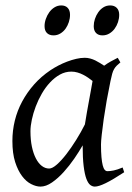

<svg xmlns="http://www.w3.org/2000/svg" viewBox="-20 -671 490 711"><path d="M294.4 -210.4Q297.9 -232.4 302 -256.1Q306.2 -279.8 310.3 -301.8Q314.5 -323.7 317.6 -342Q320.8 -360.4 322.8 -371.1Q315.4 -377 306.6 -383.1Q297.9 -389.2 287.8 -394.3Q277.8 -399.4 266.8 -402.6Q255.9 -405.8 244.1 -405.8Q221.7 -405.8 201.9 -394.8Q182.1 -383.8 165.3 -365.7Q148.4 -347.7 135 -324.5Q121.6 -301.3 112.3 -276.6Q103 -252 97.9 -228Q92.8 -204.1 92.8 -185.1Q92.8 -153.3 98.1 -127.9Q103.5 -102.5 112.8 -84.5Q122.1 -66.4 134.8 -56.6Q147.5 -46.9 162.1 -46.9Q173.8 -46.9 190.7 -61.8Q207.5 -76.7 225.8 -100.3Q244.1 -124 262.2 -153.1Q280.3 -182.1 294.4 -210.4ZM439.9 -33.2Q397.5 -5.4 371.3 7.3Q345.2 20 331.1 20Q322.3 20 314.2 13.9Q306.2 7.8 299.8 -9Q293.5 -25.9 289.8 -55.7Q286.1 -85.4 286.1 -132.8Q273.4 -110.4 255.1 -83.7Q236.8 -57.1 215.8 -33.9Q194.8 -10.7 172.6 4.6Q150.4 20 129.9 20Q113.8 20 95.5 10.7Q77.1 1.5 61.8 -18.8Q46.4 -39.1 36.1 -71Q25.9 -103 25.9 -148.9Q25.9 -187.5 34.9 -224.4Q43.9 -261.2 62 -294.9Q80.1 -328.6 106.2 -358.2Q132.3 -387.7 167 -411.1Q180.2 -419.9 196 -428.2Q211.9 -436.5 228.8 -442.9Q245.6 -449.2 262.2 -453.1Q278.8 -457 293.9 -457Q304.2 -457 314 -454.3Q323.7 -451.7 332.8 -447.3Q341.8 -442.9 350.1 -437.7Q358.4 -432.6 365.7 -427.7Q377 -436 389.6 -443.1Q402.3 -450.2 416 -457L425.8 -439.9Q417.5 -433.1 412.1 -427.7Q406.7 -422.4 402.6 -415.3Q398.4 -408.2 395.5 -397.9Q392.6 -387.7 389.2 -371.1Q381.8 -335.9 375.2 -299.1Q368.7 -262.2 364 -229.5Q359.4 -196.8 356.7 -171.9Q354 -147 354 -136.2Q354 -108.4 355.7 -89.4Q357.4 -70.3 360.4 -58.8Q363.3 -47.4 367.7 -42.2Q372.1 -37.1 377.9 -37.1Q387.7 -37.1 401.1 -39.8Q414.6 -42.5 434.1 -50.8ZM239.3 -616.2Q239.3 -602.5 234.9 -589.1Q230.5 -575.7 222.7 -564.7Q214.8 -553.7 203.4 -546.9Q191.9 -540 178.2 -540Q162.6 -540 153.8 -548.8Q145 -557.6 145 -574.2Q145 -587.4 149.7 -600.8Q154.3 -614.3 162.4 -625.5Q170.4 -636.7 181.9 -643.8Q193.4 -650.9 207 -650.9Q222.2 -650.9 230.7 -641.8Q239.3 -632.8 239.3 -616.2ZM421.4 -616.2Q421.4 -602.5 417 -589.1Q412.6 -575.7 404.5 -564.7Q396.5 -553.7 385 -546.9Q373.5 -540 359.4 -540Q344.2 -540 335.7 -548.8Q327.1 -557.6 327.1 -574.2Q327.1 -587.4 331.5 -600.8Q335.9 -614.3 343.8 -625.5Q351.6 -636.7 362.8 -643.8Q374 -650.9 388.2 -650.9Q403.3 -650.9 412.4 -641.8Q421.4 -632.8 421.4 -616.2Z"/></svg>

Font: Gentium Plus Afr
Style: Italic
Weight: 400
Italic angle: -8°
Designer: J. Victor Gaultney, Annie Olsen, Iska Routamaa, Becca Hirsbrunner
Foundry: SIL International
Version: Version 5.000